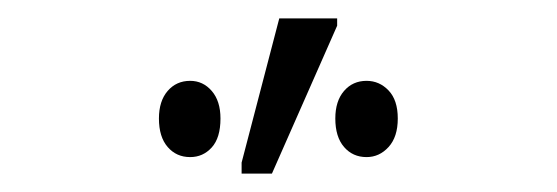

<svg xmlns="http://www.w3.org/2000/svg" viewBox="-20 -795 606 209"><path d="M243 -606V-618L284 -775H347V-767L276 -606ZM187 -624Q172 -624 162.5 -635Q153 -646 153 -666Q153 -685 162.5 -696Q172 -707 187 -707Q201 -707 210.5 -696Q220 -685 220 -666Q220 -645 210.5 -634.5Q201 -624 187 -624ZM379 -624Q364 -624 354.5 -635Q345 -646 345 -666Q345 -685 354.5 -696Q364 -707 379 -707Q393 -707 403 -696.5Q413 -686 413 -666Q413 -646 403 -635Q393 -624 379 -624Z"/></svg>

Font: Noto Sans ExtraCondensed Light
Style: Regular
Weight: 300
Width: 2
Designer: Monotype Design Team
Foundry: Monotype Imaging Inc.
Version: Version 2.013; ttfautohint (v1.8.4.7-5d5b)